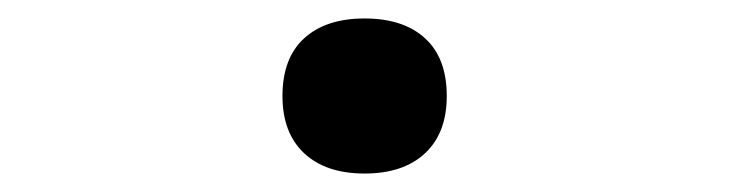

<svg xmlns="http://www.w3.org/2000/svg" viewBox="-20 -180 790 208"><path d="M375 8Q333 8 309.5 -14Q286 -36 286 -76Q286 -117 309.5 -138.5Q333 -160 375 -160Q417 -160 440.5 -138.5Q464 -117 464 -76Q464 -36 440.5 -14Q417 8 375 8Z"/></svg>

Font: Martian Mono SemiExpanded Light
Style: Regular
Weight: 300
Width: 6
Monospace: yes
Designer: Roman Shamin
Foundry: Evil Martians
Version: Version 0.930